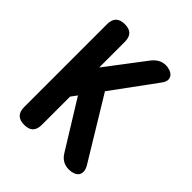

<svg xmlns="http://www.w3.org/2000/svg" viewBox="-206 -871 1011 1011"><g transform="rotate(45 300.0 -365.0)"><path d="M205 -56Q205 -23 189 -6.5Q173 10 139.5 10Q106 10 89.5 -6.5Q73 -23 73 -56V-674Q73 -707 89.5 -723.5Q106 -740 139.5 -740Q173 -740 189 -723.5Q205 -707 205 -674V-483L370 -700Q386 -720 404.5 -730Q423 -740 446 -740Q461 -740 476 -734.5Q491 -729 499.5 -719Q508 -709 508 -694Q508 -679 493 -659L315 -416L521 -77Q534 -56 535 -39.5Q536 -23 528 -12Q520 -1 505 4.5Q490 10 472 10Q446 10 427 -1Q408 -12 395 -33L230 -300L205 -266Z"/></g></svg>

Font: Maple Mono
Style: Bold
Weight: 700
Monospace: yes
Designer: subframe7536
Version: Version 7.200